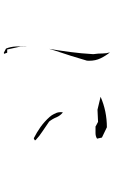

<svg xmlns="http://www.w3.org/2000/svg" viewBox="192 -878 615 1040"><g transform="rotate(90 500.0 -357.5)"><path d="M242.7 -82 265.1 -70.3 271 -71.3 265.1 -88.4H247.6L231.9 -159.7Q230.5 -177.2 230.5 -194.3L230 -191.9Q230 -164.1 231.4 -134.8Q232.9 -105.5 242.7 -82ZM308.6 -532.7Q308.6 -566.9 295.4 -594.2Q282.2 -621.6 263.2 -645Q269 -626 269 -606.4Q269 -580.6 272.9 -554.7Q269 -487.8 261 -428Q252.9 -368.2 244.1 -315.4Q248.5 -331.1 253.4 -346.7Q282.7 -432.6 308.1 -520.5Q308.6 -526.4 308.6 -532.7ZM587.9 -389.2Q586.9 -383.8 586.9 -379.4Q586.9 -375 587.6 -368.7Q588.4 -362.3 591.1 -355Q593.8 -347.7 597.2 -341.8Q603 -329.6 612.8 -318.4Q637.7 -290.5 667.5 -269Q696.8 -248.5 728.5 -232.4L738.8 -237.3V-242.2Q717.3 -262.7 690.4 -280Q663.6 -297.4 637.7 -315.9Q623 -334.5 614.3 -356.4Q606 -375.5 589.4 -389.2ZM668.9 -628.4Q582 -628.4 504.4 -594.7V-594.2L573.7 -577.6L639.6 -580.6L663.6 -567.9V-566.9H700.7Q717.8 -566.9 730.5 -575.2L724.6 -601.6Z"/></g></svg>

Font: Bakudai
Style: Light
Weight: 300
Version: Version 1.48